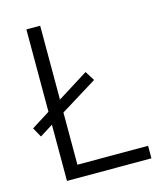

<svg xmlns="http://www.w3.org/2000/svg" viewBox="-108 -794 737 874"><g transform="rotate(-15 260.5 -357.0)"><path d="M99 -265 37 -226 12 -271 99 -326V-714H164V-366L309 -457L337 -412L164 -305V-59H497V0H99Z"/></g></svg>

Font: OpenSansMMV
Style: Light
Weight: 300
Foundry: Ascender Corporation
Version: Version 4.001